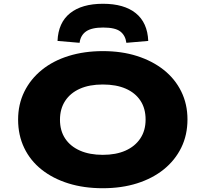

<svg xmlns="http://www.w3.org/2000/svg" viewBox="-20 -987 1090 1018"><path d="M525 11Q425 11 343 -14.5Q261 -40 201 -87.5Q141 -135 108.5 -202.5Q76 -270 76 -353Q76 -434 109 -501Q142 -568 202 -616.5Q262 -665 344.5 -690.5Q427 -716 526 -716Q625 -716 706.5 -690Q788 -664 848 -616.5Q908 -569 941 -502Q974 -435 974 -354Q974 -271 941 -204Q908 -137 848.5 -89Q789 -41 707 -15Q625 11 525 11ZM525 -166Q595 -166 645.5 -188.5Q696 -211 724 -253Q752 -295 752 -353Q752 -412 724.5 -453.5Q697 -495 646.5 -517Q596 -539 525 -539Q454 -539 403.5 -516.5Q353 -494 325.5 -452Q298 -410 298 -352Q298 -294 325.5 -252.5Q353 -211 404 -188.5Q455 -166 525 -166ZM402 -760 285 -770Q289 -867 351.5 -917Q414 -967 526 -967Q638 -967 700 -917Q762 -867 766 -770L650 -760Q645 -799 618 -820Q591 -841 527 -841Q466 -841 436.5 -820.5Q407 -800 402 -760Z"/></svg>

Font: Nunito Sans 7pt Expanded Black
Style: Regular
Weight: 900
Width: 7
Designer: Vernon Adams
Foundry: Vernon Adams
Version: Version 3.101;gftools[0.9.27]